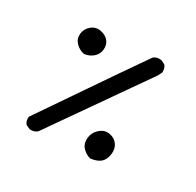

<svg xmlns="http://www.w3.org/2000/svg" viewBox="-109 -521 719 705"><g transform="rotate(30 250.0 -169.0)"><path d="M94 62 77 54Q67 42 69 24Q329 -357 353 -390Q366 -403 388 -399L404 -391Q414 -379 412 -361L404 -345L126 53Q113 64 94 62ZM341 44Q325 41 309 26Q293 11 294.5 -14Q296 -39 315 -56.5Q334 -74 357 -70Q380 -66 392 -48.5Q404 -31 400 -6.5Q396 18 381.5 29.5Q367 41 341 44ZM129 -277Q108 -281 93 -296.5Q78 -312 80 -334Q82 -356 100 -371Q118 -386 141 -381Q164 -376 175 -361Q186 -346 183.5 -325.5Q181 -305 165 -292Q149 -279 129 -277Z"/></g></svg>

Font: NaniFont Regular
Style: Regular
Weight: 400
Designer: Nanigashitei
Version: Version 1.036